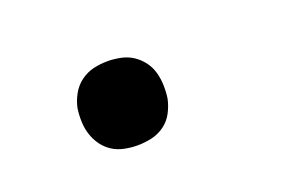

<svg xmlns="http://www.w3.org/2000/svg" viewBox="-42 -282 584 395"><g transform="rotate(-20 250.0 -84.0)"><path d="M207 8Q193 8 178.5 5Q164 2 152.5 -5.5Q141 -13 133 -24Q125 -35 120.5 -48.5Q116 -62 115.5 -77Q115 -92 117 -106Q120 -121 128 -135.5Q136 -150 149 -159.5Q162 -169 177 -172.5Q192 -176 208 -176Q222 -176 236.5 -173Q251 -170 262.5 -162.5Q274 -155 282.5 -144Q291 -133 295 -119.5Q299 -106 299.5 -91Q300 -76 298 -62Q295 -47 287.5 -32.5Q280 -18 267 -8.5Q254 1 238.5 4.5Q223 8 207 8Z"/></g></svg>

Font: Iosevka Term Curly Semibold
Style: Italic
Weight: 600
Italic angle: -9°
Designer: Belleve Invis
Foundry: Belleve Invis
Version: Version 32.3.0